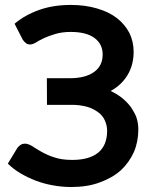

<svg xmlns="http://www.w3.org/2000/svg" viewBox="-20 -751 621 778"><path d="M71.8 -590.8 39.1 -654.8Q80.1 -689.9 139.2 -710.9Q195.8 -731 267.1 -731Q324.7 -731 373 -716.8Q420.4 -703.1 453.1 -678.2Q485.4 -653.3 503.9 -618.2Q521.5 -583 521.5 -541.5Q521.5 -489.7 498.5 -449.7Q474.1 -407.2 428.2 -382.3Q452.6 -371.1 474.1 -354.5Q495.6 -336.9 509.3 -318.4Q526.9 -292.5 532.7 -275.4Q540.5 -252.4 540.5 -226.6Q540.5 -176.8 522.5 -134.8Q502.9 -91.8 469.7 -61Q435.5 -30.3 383.8 -11.7Q334.5 6.8 268.6 6.8Q231.4 6.8 194.3 0Q158.2 -6.3 125 -19Q91.8 -31.7 63 -48.8Q34.2 -65.9 11.7 -87.9L50.8 -152.3Q56.2 -159.2 64.5 -164.6Q71.8 -168.9 81.5 -168.9Q93.3 -168.9 109.9 -159.2Q133.3 -144 147.5 -136.2Q173.3 -121.6 200.2 -113.3Q230 -103 272.5 -103Q340.8 -103 377 -131.8Q414.1 -161.6 414.1 -221.2Q414.1 -243.7 403.8 -265.1Q394.5 -284.7 375.5 -297.9Q354.5 -312.5 331.1 -318.8Q301.8 -326.2 272.5 -326.2H170.4L169.9 -434.1H263.2Q325.7 -434.1 360.8 -459Q396 -483.9 396 -530.3Q396 -572.3 362.8 -597.2Q329.6 -621.6 266.6 -621.6Q231.4 -621.6 204.1 -613.3Q176.3 -605 158.7 -596.7Q137.2 -586.4 126 -579.1Q112.3 -570.8 102.1 -570.8Q91.8 -570.8 85 -576.2Q77.1 -582.5 71.8 -590.8Z"/></svg>

Font: Lato-SemiBold
Style: Bold
Weight: 500
Designer: Lukasz Dziedzic with Adam Twardoch and Botio Nikoltchev
Foundry: tyPoland Lukasz Dziedzic
Version: ""